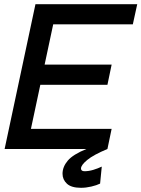

<svg xmlns="http://www.w3.org/2000/svg" viewBox="-20 -710 674 915"><path d="M2 0 149 -690H254L107 0ZM52 0 72 -96H512L492 0ZM117 -306 137 -402H512L492 -306ZM178 -594 199 -690H634L613 -594ZM366 185Q320 185 299 165.5Q278 146 278 118Q278 85 303 55.5Q328 26 392 0H492Q425 28 395.5 52.5Q366 77 366 93Q366 106 383 106Q403 106 424.5 99.5Q446 93 465 84L457 165Q441 173 415.5 179Q390 185 366 185Z"/></svg>

Font: Radio Canada Big
Style: Italic
Weight: 400
Italic angle: -12°
Designer: Étienne Aubert Bonn
Foundry: Coppers and Brasses
Version: Version 1.001